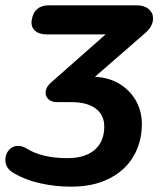

<svg xmlns="http://www.w3.org/2000/svg" viewBox="-71 -510 615 720"><path d="M-20 139Q-51 121 -51 89Q-51 68 -37.5 52.5Q-24 37 -3 37Q12 37 29 47Q86 83 182 83Q248 83 284 52Q320 21 320 -36Q320 -78 288.5 -102.5Q257 -127 196 -127H143Q123 -127 111.5 -137Q100 -147 100 -162Q100 -183 121 -201L325 -381H104Q74 -381 59 -396Q44 -411 48 -435Q57 -490 112 -490H442Q470 -490 486.5 -476Q503 -462 503 -441Q503 -410 470 -383L285 -222Q340 -219 379.5 -194Q419 -169 440 -130Q461 -91 461 -45Q461 22 430 75.5Q399 129 339 159.5Q279 190 196 190Q137 190 80.5 177.5Q24 165 -20 139Z"/></svg>

Font: SN Pro Bold
Style: Bold Italic
Weight: 700
Italic angle: -9°
Designer: Tobias Whetton
Foundry: Supernotes
Version: Version 1.003